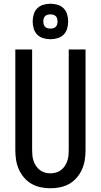

<svg xmlns="http://www.w3.org/2000/svg" viewBox="-20 -1000 540 1028"><path d="M250 8Q224 8 197.5 2.5Q171 -3 148.5 -16Q126 -29 108.5 -49.5Q91 -70 80.5 -94Q70 -118 66 -144Q62 -170 62 -196V-735H152V-196Q152 -181 153.5 -166.5Q155 -152 160 -137.5Q165 -123 173.5 -110.5Q182 -98 194 -89Q206 -80 220.5 -76Q235 -72 250 -72Q265 -72 279.5 -76Q294 -80 306 -89Q318 -98 326.5 -110.5Q335 -123 340 -137.5Q345 -152 346.5 -166.5Q348 -181 348 -196V-735H438V-196Q438 -170 434 -144Q430 -118 419.5 -94Q409 -70 391.5 -49.5Q374 -29 351.5 -16Q329 -3 302.5 2.5Q276 8 250 8ZM250 -790Q231 -790 212 -795.5Q193 -801 179.5 -814.5Q166 -828 160.5 -847Q155 -866 155 -885Q155 -904 160.5 -923Q166 -942 179.5 -955.5Q193 -969 212 -974.5Q231 -980 250 -980Q269 -980 288 -974.5Q307 -969 320.5 -955.5Q334 -942 339.5 -923Q345 -904 345 -885Q345 -866 339.5 -847Q334 -828 320.5 -814.5Q307 -801 288 -795.5Q269 -790 250 -790ZM250 -847Q258 -847 265.5 -849Q273 -851 278.5 -856.5Q284 -862 286 -869.5Q288 -877 288 -885Q288 -893 286 -900.5Q284 -908 278.5 -913.5Q273 -919 265.5 -921Q258 -923 250 -923Q242 -923 234.5 -921Q227 -919 221.5 -913.5Q216 -908 214 -900.5Q212 -893 212 -885Q212 -877 214 -869.5Q216 -862 221.5 -856.5Q227 -851 234.5 -849Q242 -847 250 -847Z"/></svg>

Font: Iosevka Medium
Style: Regular
Weight: 500
Monospace: yes
Designer: Belleve Invis
Foundry: Belleve Invis
Version: Version 32.5.0; ttfautohint (v1.8.4)